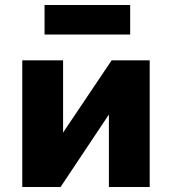

<svg xmlns="http://www.w3.org/2000/svg" viewBox="-20 -747 688 767"><path d="M69 0V-506H232V-201H221L426 -506H578V0H415V-306H426L222 0ZM158 -609V-727H500V-609Z"/></svg>

Font: Nunito Sans 7pt SemiCondensed Black
Style: Regular
Weight: 900
Width: 4
Designer: Vernon Adams
Foundry: Vernon Adams
Version: Version 3.101;gftools[0.9.27]